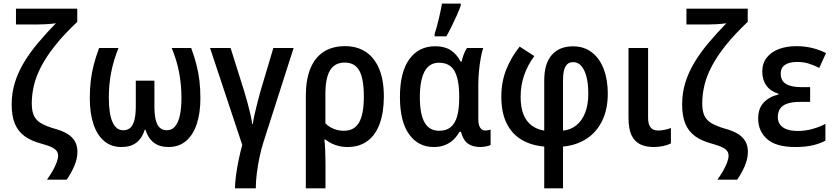

<svg xmlns="http://www.w3.org/2000/svg" viewBox="-20 -808 4645 1068"><path d="M410.6 36.6Q410.6 75.7 392.8 116.5Q375 157.2 351.1 191.4H241.2Q257.8 168.5 272 143.8Q286.1 119.1 294.7 96.7Q303.2 74.2 303.2 58.6Q303.2 44.4 296.1 33.2Q289.1 22 268.8 11.7Q248.5 1.5 209 -9.3Q154.3 -23.9 117.9 -49.8Q81.5 -75.7 63.2 -118.7Q44.9 -161.6 44.9 -226.6Q44.9 -291 62.7 -348.6Q80.6 -406.2 113.3 -460.7Q146 -515.1 191.2 -568.8Q236.3 -622.6 291 -678.7Q281.2 -676.8 264.2 -675.3Q247.1 -673.8 227.1 -672.9Q207 -671.9 187.5 -671.9H68.8V-759.8H409.7V-686.5Q335.9 -616.7 287.1 -555.4Q238.3 -494.1 209.5 -439Q180.7 -383.8 168.7 -333Q156.7 -282.2 156.7 -232.9Q156.7 -189 169.4 -163.1Q182.1 -137.2 209.7 -121.6Q237.3 -106 281.7 -92.8Q324.2 -81.5 352.8 -64.7Q381.3 -47.9 396 -22.9Q410.6 2 410.6 36.6Z M1043.5 -541Q1061 -493.7 1072.5 -449Q1084 -404.3 1089.4 -358.6Q1094.7 -313 1094.7 -261.7Q1094.7 -179.2 1074.5 -118.2Q1054.2 -57.1 1014.6 -23.7Q975.1 9.8 918 9.8Q866.7 9.8 835 -15.1Q803.2 -40 789.1 -86.4H785.2Q771 -40 739.3 -15.1Q707.5 9.8 655.3 9.8Q598.6 9.8 559.3 -23.4Q520 -56.6 499.8 -117.7Q479.5 -178.7 479.5 -261.7Q479.5 -314 484.9 -359.1Q490.2 -404.3 501.7 -448.5Q513.2 -492.7 531.2 -541H639.2Q612.3 -475.1 598.9 -407.7Q585.4 -340.3 585.4 -264.2Q585.4 -175.8 605.5 -129.6Q625.5 -83.5 666 -83.5Q691.4 -83.5 706.5 -98.6Q721.7 -113.8 728.5 -143.8Q735.4 -173.8 735.4 -218.3V-359.4H838.9V-218.3Q838.9 -172.4 845.9 -142.6Q853 -112.8 868.4 -98.1Q883.8 -83.5 908.2 -83.5Q935.5 -83.5 953.4 -104.2Q971.2 -125 980.2 -165Q989.3 -205.1 989.3 -263.2Q989.3 -337.4 976.1 -406Q962.9 -474.6 935.1 -541Z M1613.3 -541 1445.8 -18.6Q1432.6 22.5 1423.1 68.4Q1413.6 114.3 1408.2 158.9Q1402.8 203.6 1402.8 239.7H1287.1Q1287.1 210.9 1292.7 168Q1298.3 125 1307.9 79.6Q1317.4 34.2 1327.6 -1.5L1148.4 -541H1262.7L1338.9 -298.8Q1347.7 -269.5 1356.7 -236.6Q1365.7 -203.6 1372.8 -172.9Q1379.9 -142.1 1382.8 -118.2H1386.2Q1389.2 -140.1 1395.5 -169.2Q1401.9 -198.2 1410.4 -231Q1418.9 -263.7 1427.2 -294.9L1500.5 -541Z M2115.2 -271Q2115.2 -184.1 2092.5 -121.1Q2069.8 -58.1 2024.7 -24.2Q1979.5 9.8 1913.1 9.8Q1876.5 9.8 1845.2 -1.5Q1814 -12.7 1790.5 -31.7H1784.7Q1787.6 -3.4 1789.1 31.5Q1790.5 66.4 1790.5 99.1V239.7H1681.2V-275.4Q1681.2 -362.8 1705.6 -424.6Q1730 -486.3 1778.8 -518.8Q1827.6 -551.3 1899.9 -551.3Q1966.3 -551.3 2014.4 -519.5Q2062.5 -487.8 2088.9 -425.5Q2115.2 -363.3 2115.2 -271ZM1897.5 -460Q1842.8 -460 1816.4 -417.5Q1790 -375 1790 -285.6V-122.1Q1810.1 -101.6 1836.9 -91.1Q1863.8 -80.6 1893.1 -80.6Q1950.7 -80.6 1977.3 -126.7Q2003.9 -172.9 2003.9 -271Q2003.9 -369.6 1978.8 -414.8Q1953.6 -460 1897.5 -460Z M2422.9 -80.6Q2462.4 -80.6 2486.8 -100.6Q2511.2 -120.6 2522.7 -160.6Q2534.2 -200.7 2534.2 -261.2V-271.5Q2534.2 -365.7 2508.5 -412.4Q2482.9 -459 2421.4 -459Q2367.2 -459 2341.3 -409.7Q2315.4 -360.4 2315.4 -267.6Q2315.4 -172.9 2341.8 -126.7Q2368.2 -80.6 2422.9 -80.6ZM2392.6 9.8Q2306.2 9.8 2255.4 -61.3Q2204.6 -132.3 2204.6 -268.6Q2204.6 -406.2 2256.8 -478.5Q2309.1 -550.8 2400.9 -550.8Q2452.1 -550.8 2486.1 -529.3Q2520 -507.8 2542 -465.8H2547.9Q2552.2 -485.8 2559.8 -506.1Q2567.4 -526.4 2577.6 -541H2667.5Q2660.2 -517.6 2654.1 -484.4Q2647.9 -451.2 2644.3 -412.6Q2640.6 -374 2640.6 -335V-146.5Q2640.6 -112.3 2651.4 -97.2Q2662.1 -82 2679.7 -82Q2687.5 -82 2695.6 -83.7Q2703.6 -85.4 2709 -87.4V-1.5Q2704.6 1 2694.8 3.7Q2685.1 6.3 2674.1 8.1Q2663.1 9.8 2653.8 9.8Q2608.9 9.8 2582.5 -9.3Q2556.2 -28.3 2543.9 -75.2H2536.1Q2522 -49.8 2502 -30.8Q2481.9 -11.7 2454.8 -1Q2427.7 9.8 2392.6 9.8ZM2397.5 -606V-619.6Q2402.8 -634.3 2408.9 -656.2Q2415 -678.2 2420.9 -703.1Q2426.8 -728 2431.4 -750.5Q2436 -772.9 2438.5 -788.1H2543V-776.9Q2534.2 -752.4 2521.2 -723.1Q2508.3 -693.8 2493.4 -663.6Q2478.5 -633.3 2462.9 -606Z M2870.6 -548.8 2952.1 -496.1Q2916 -447.3 2896 -390.9Q2876 -334.5 2876 -268.6Q2876 -209.5 2892.3 -170.2Q2908.7 -130.9 2938.2 -109.4Q2967.8 -87.9 3007.3 -81.5V-360.4Q3007.3 -454.6 3049.3 -502.4Q3091.3 -550.3 3167.5 -550.3Q3229 -550.3 3272.2 -516.8Q3315.4 -483.4 3338.1 -424.3Q3360.8 -365.2 3360.8 -287.6Q3360.8 -199.2 3329.3 -135.5Q3297.9 -71.8 3241.7 -35.6Q3185.5 0.5 3111.8 7.3V239.7H3007.3V7.3Q2934.6 1 2880.9 -31Q2827.1 -63 2797.9 -122.6Q2768.6 -182.1 2768.6 -270.5Q2768.6 -351.6 2795.7 -420.4Q2822.8 -489.3 2870.6 -548.8ZM3168 -462.4Q3140.1 -462.4 3126 -439Q3111.8 -415.5 3111.8 -361.8V-81.5Q3153.8 -85.4 3185.5 -110.8Q3217.3 -136.2 3234.9 -180.9Q3252.4 -225.6 3252.4 -287.1Q3252.4 -340.8 3242.4 -380.4Q3232.4 -419.9 3213.4 -441.4Q3194.3 -462.9 3168 -462.4Z M3585 -541V-153.3Q3585 -116.2 3598.9 -99.1Q3612.8 -82 3640.6 -82Q3659.7 -82 3678.7 -86.2Q3697.8 -90.3 3711.9 -96.2V-10.3Q3693.8 -1 3668.7 4.4Q3643.6 9.8 3615.2 9.8Q3572.3 9.8 3541 -5.4Q3509.8 -20.5 3492.9 -55.9Q3476.1 -91.3 3476.1 -151.9V-541Z M4140.1 36.6Q4140.1 75.7 4122.3 116.5Q4104.5 157.2 4080.6 191.4H3970.7Q3987.3 168.5 4001.5 143.8Q4015.6 119.1 4024.2 96.7Q4032.7 74.2 4032.7 58.6Q4032.7 44.4 4025.6 33.2Q4018.6 22 3998.3 11.7Q3978 1.5 3938.5 -9.3Q3883.8 -23.9 3847.4 -49.8Q3811 -75.7 3792.7 -118.7Q3774.4 -161.6 3774.4 -226.6Q3774.4 -291 3792.2 -348.6Q3810.1 -406.2 3842.8 -460.7Q3875.5 -515.1 3920.7 -568.8Q3965.8 -622.6 4020.5 -678.7Q4010.7 -676.8 3993.7 -675.3Q3976.6 -673.8 3956.5 -672.9Q3936.5 -671.9 3917 -671.9H3798.3V-759.8H4139.2V-686.5Q4065.4 -616.7 4016.6 -555.4Q3967.8 -494.1 3939 -439Q3910.2 -383.8 3898.2 -333Q3886.2 -282.2 3886.2 -232.9Q3886.2 -189 3898.9 -163.1Q3911.6 -137.2 3939.2 -121.6Q3966.8 -106 4011.2 -92.8Q4053.7 -81.5 4082.3 -64.7Q4110.8 -47.9 4125.5 -22.9Q4140.1 2 4140.1 36.6Z M4486.3 -323.2V-241.2H4429.2Q4386.7 -241.2 4359.4 -231.7Q4332 -222.2 4319.3 -203.4Q4306.6 -184.6 4306.6 -157.2Q4306.6 -131.8 4319.6 -114.5Q4332.5 -97.2 4357.2 -88.4Q4381.8 -79.6 4417 -79.6Q4460.9 -79.6 4501 -91.1Q4541 -102.5 4571.3 -119.1V-25.4Q4539.1 -8.3 4498.8 0.7Q4458.5 9.8 4404.8 9.8Q4296.9 9.8 4247.1 -34.4Q4197.3 -78.6 4197.3 -148.9Q4197.3 -205.1 4228.3 -237.8Q4259.3 -270.5 4310.1 -282.2V-286.6Q4266.6 -299.8 4243.4 -331.5Q4220.2 -363.3 4220.2 -409.7Q4220.2 -455.6 4244.6 -487.1Q4269 -518.6 4312 -534.9Q4355 -551.3 4409.7 -551.3Q4455.1 -551.3 4496.1 -541.5Q4537.1 -531.7 4574.7 -512.7L4537.1 -430.2Q4508.8 -444.8 4479.2 -454.1Q4449.7 -463.4 4415 -463.4Q4369.1 -463.4 4345.9 -446.8Q4322.8 -430.2 4322.8 -398.4Q4322.8 -358.9 4352.1 -341.1Q4381.3 -323.2 4438.5 -323.2Z"/></svg>

Font: Open Sans SemiCondensed SemiBold
Style: Regular
Weight: 600
Width: 4
Designer: Monotype Design Team
Foundry: Monotype Imaging Inc.
Version: Version 3.000